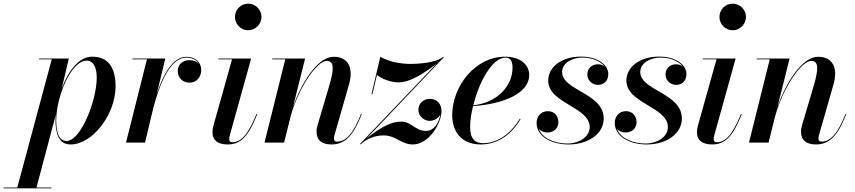

<svg xmlns="http://www.w3.org/2000/svg" viewBox="-129 -780 4676 1050"><path d="M174.5 -123.5C174.5 -54.5 189.5 10 257 10C377 10 503 -154.5 503 -307.5C503 -408.5 465 -470 374.5 -470C299 -470 241.5 -385.5 208 -293.5L247.5 -460H84.5V-455.5H154L-34.5 245.5H-109V250H153V245.5H70.5L175.5 -150C175 -140.5 174.5 -131.5 174.5 -123.5ZM178.5 -122.5C178.5 -250 259.5 -448.5 344.5 -448.5C381 -448.5 400 -413.5 400 -355.5C400 -228.5 312 -9 235 -9C192 -9 178.5 -58 178.5 -122.5Z M674.5 -455.5 560 0H664L709.5 -190C740.5 -307 796.5 -465 891 -465C923 -465 947 -451 958.5 -430C947.5 -443.5 928.5 -451 908 -451C869 -451 843 -426.5 843 -392.5C843 -355 869.5 -328 907.5 -328C946.5 -328 971.5 -359 971.5 -397.5C971.5 -438.5 939.5 -469.5 891 -469.5C813.5 -469.5 761.5 -368 728 -265.5L775 -460H595V-455.5Z M1156 -687.5C1156 -648.5 1187.5 -614.5 1228 -614.5C1268.5 -614.5 1301 -648.5 1301 -687.5C1301 -727 1268.5 -760 1228 -760C1187.5 -760 1156 -727 1156 -687.5ZM1278 -155.5 1274 -157C1225.5 -38.5 1186.5 -2 1141 -2C1128.5 -2 1124.5 -9.5 1124.5 -19.5C1124.5 -24 1125 -29.5 1126.5 -35.5L1244.5 -460H1065.5V-455.5H1140L1039 -96C1036 -85 1033 -70 1033 -56.5C1033 -16 1058 10 1116.5 10C1193 10 1232.5 -43 1278 -155.5Z M1431 -455.5 1317.5 0H1424.5L1461.5 -148C1505 -302 1604 -447 1658 -447C1703.5 -447 1694.5 -390.5 1672 -312.5L1609 -100C1605.5 -89 1602 -75 1602 -60C1602 -14.5 1630 10 1683.5 10C1757.5 10 1803.5 -38 1849.5 -155.5L1845.5 -157C1804 -51.5 1763.5 -5.5 1714 -5.5C1701.5 -5.5 1697.5 -13 1697.5 -23.5C1697.5 -28.5 1698.5 -36 1700.5 -42L1780 -319.5C1804 -402.5 1780 -469.5 1695.5 -469.5C1606 -469.5 1518 -322.5 1474 -197.5L1539.5 -460H1359.5V-455.5Z M1902.5 -265H1907.5L1932.5 -370C1958.5 -349 2007.5 -329.5 2051.5 -329.5C2112.5 -329.5 2192.5 -379 2260.5 -434L1840 7L1841.5 6.5L1841 7L1843.5 10C1875.5 -22 1921.5 -39.5 1969.5 -39.5C2035.5 -39.5 2064.5 10 2129 10C2217.5 10 2285.5 -107.5 2285.5 -172.5C2285.5 -217.5 2255.5 -239.5 2221 -239.5C2189.5 -239.5 2159 -217 2159 -178.5C2159 -144.5 2191 -119 2220 -119C2244.5 -119 2269 -132.5 2279.5 -154.5C2273 -113 2246 -64 2201.5 -64C2141 -64 2122.5 -115 2064 -115C2015 -115 1956 -88 1875 -22L2298 -466.5L2294.5 -469.5C2259 -437.5 2163.5 -430.5 2115.5 -430.5C2069.5 -430.5 2004.5 -439 1951 -469.5Z M2442 -86C2442 -118.5 2447.5 -158.5 2458 -199.5C2624 -211.5 2765 -268.5 2765 -370C2765 -426.5 2716.5 -470 2633 -470C2470 -470 2344 -309 2344 -150C2344 -57.5 2397.5 10 2499.5 10C2603.5 10 2675.5 -56 2718 -129L2714 -131C2666.5 -52 2594.5 3 2513 3C2471.5 3 2442 -17.5 2442 -86ZM2637 -465C2665.5 -465 2674 -438.5 2674 -411C2674 -307.5 2588 -218 2459 -204C2490 -328 2560.5 -465 2637 -465Z M3172.5 -132C3172.5 -271.5 2945 -284.5 2945 -386C2945 -437.5 3002.5 -465 3054.5 -465C3114 -465 3156.5 -444 3177.5 -416C3168 -424 3155 -428.5 3140 -428.5C3106.5 -428.5 3083 -404 3083 -374C3083 -336.5 3112 -316 3142.5 -316C3171 -316 3197.5 -335.5 3197.5 -375C3197.5 -419.5 3149 -470.5 3048.5 -470.5C2941.5 -470.5 2869 -413.5 2869 -338.5C2869 -215 3096 -195 3096 -85.5C3096 -26.5 3030 5 2975.5 5C2904 5 2836.5 -23.5 2817 -76C2827.5 -62.5 2845.5 -55.5 2865.5 -55.5C2897 -56 2924.5 -75.5 2924.5 -112C2924.5 -148 2900.5 -172 2867 -172C2829 -172 2805.5 -143 2805.5 -108C2805.5 -33.5 2886 10 2981 10C3082.5 10 3172.5 -44.5 3172.5 -132Z M3600 -132C3600 -271.5 3372.5 -284.5 3372.5 -386C3372.5 -437.5 3430 -465 3482 -465C3541.5 -465 3584 -444 3605 -416C3595.5 -424 3582.5 -428.5 3567.5 -428.5C3534 -428.5 3510.5 -404 3510.5 -374C3510.5 -336.5 3539.5 -316 3570 -316C3598.5 -316 3625 -335.5 3625 -375C3625 -419.5 3576.5 -470.5 3476 -470.5C3369 -470.5 3296.5 -413.5 3296.5 -338.5C3296.5 -215 3523.5 -195 3523.5 -85.5C3523.5 -26.5 3457.5 5 3403 5C3331.5 5 3264 -23.5 3244.5 -76C3255 -62.5 3273 -55.5 3293 -55.5C3324.5 -56 3352 -75.5 3352 -112C3352 -148 3328 -172 3294.5 -172C3256.5 -172 3233 -143 3233 -108C3233 -33.5 3313.5 10 3408.5 10C3510 10 3600 -44.5 3600 -132Z M3805.5 -687.5C3805.5 -648.5 3837 -614.5 3877.5 -614.5C3918 -614.5 3950.5 -648.5 3950.5 -687.5C3950.5 -727 3918 -760 3877.5 -760C3837 -760 3805.5 -727 3805.5 -687.5ZM3927.5 -155.5 3923.5 -157C3875 -38.5 3836 -2 3790.5 -2C3778 -2 3774 -9.5 3774 -19.5C3774 -24 3774.5 -29.5 3776 -35.5L3894 -460H3715V-455.5H3789.5L3688.5 -96C3685.5 -85 3682.5 -70 3682.5 -56.5C3682.5 -16 3707.5 10 3766 10C3842.5 10 3882 -43 3927.5 -155.5Z M4080.5 -455.5 3967 0H4074L4111 -148C4154.5 -302 4253.5 -447 4307.5 -447C4353 -447 4344 -390.5 4321.5 -312.5L4258.5 -100C4255 -89 4251.5 -75 4251.5 -60C4251.5 -14.5 4279.5 10 4333 10C4407 10 4453 -38 4499 -155.5L4495 -157C4453.5 -51.5 4413 -5.5 4363.5 -5.5C4351 -5.5 4347 -13 4347 -23.5C4347 -28.5 4348 -36 4350 -42L4429.5 -319.5C4453.5 -402.5 4429.5 -469.5 4345 -469.5C4255.5 -469.5 4167.5 -322.5 4123.5 -197.5L4189 -460H4009V-455.5Z"/></svg>

Font: Bodoni* 36pt Medium
Style: Italic
Weight: 500
Italic angle: -13°
Version: Version 2.3